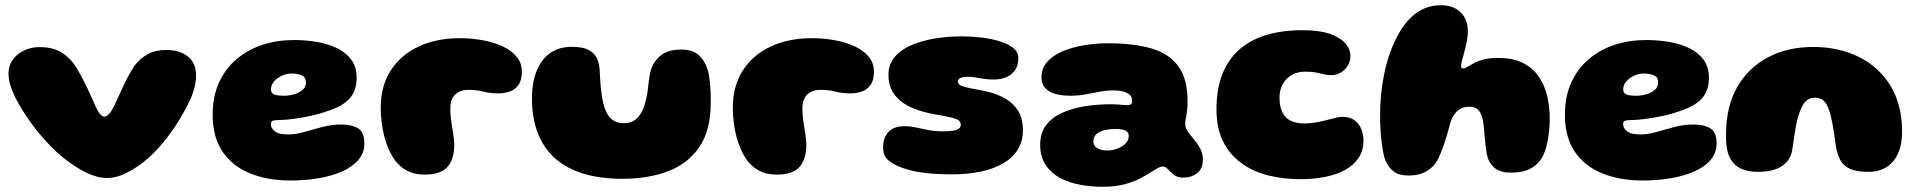

<svg xmlns="http://www.w3.org/2000/svg" viewBox="-20 -646 7341 734"><path d="M389 34.5Q351.5 34.5 307.2 12.5Q263 -9.5 219 -45.5Q198 -62.5 177 -83.8Q156 -105 135.8 -128.8Q115.5 -152.5 97.5 -177.5Q79.5 -202.5 64.5 -227Q49.5 -251.5 38 -274Q26 -298.5 19.2 -321.5Q12.5 -344.5 12.5 -365Q12.5 -395 28.8 -417.8Q45 -440.5 72.2 -453.2Q99.5 -466 132 -466Q176 -466 206.5 -450.2Q237 -434.5 259.5 -405.5Q268 -394.5 276.5 -380.2Q285 -366 293.8 -349.2Q302.5 -332.5 311.2 -314.2Q320 -296 328.5 -277.2Q337 -258.5 344.5 -241Q352.5 -222.5 361.5 -211.2Q370.5 -200 379 -200Q387.5 -200 397.8 -211.5Q408 -223 417 -242.5Q435 -282.5 453.5 -321.5Q472 -360.5 494 -394.5Q516.5 -423.5 545.2 -439.2Q574 -455 616.5 -455Q666.5 -455 698 -430.2Q729.5 -405.5 729.5 -357Q729.5 -334 722.8 -308.5Q716 -283 703 -256.5Q693 -235.5 680 -212.5Q667 -189.5 651.8 -166.2Q636.5 -143 619.5 -121Q602.5 -99 584.5 -79Q566.5 -59 548 -42.5Q508.5 -8 467.2 13.2Q426 34.5 389 34.5Z M1091 44Q1003 44 935.8 16.8Q868.5 -10.5 830.8 -66.2Q793 -122 793 -207Q793 -277 817.2 -330.2Q841.5 -383.5 884.5 -420Q927.5 -456.5 983.8 -474.8Q1040 -493 1104 -493Q1147.5 -493 1190 -486Q1232.5 -479 1267.2 -462.5Q1302 -446 1322.8 -418Q1343.5 -390 1343.5 -349Q1343.5 -318.5 1334 -296.8Q1324.5 -275 1307.2 -260.2Q1290 -245.5 1267.8 -235.2Q1245.5 -225 1219.5 -217Q1198 -209.5 1165.2 -202.5Q1132.5 -195.5 1099.5 -191.2Q1066.5 -187 1043.5 -187Q1028 -187 1021.8 -183.8Q1015.5 -180.5 1015.5 -171.5Q1015.5 -165 1018.5 -158.5Q1021.5 -152 1028 -146.5Q1037 -138 1050.5 -135Q1064 -132 1082 -132Q1110.5 -132 1143.2 -141.5Q1176 -151 1211.5 -160.5Q1247 -170 1285 -170Q1324.5 -170 1348.8 -155.5Q1373 -141 1373 -97.5Q1373 -61 1349.5 -34Q1326 -7 1286 10.2Q1246 27.5 1195.5 35.8Q1145 44 1091 44ZM1066.5 -280Q1084 -280 1103.2 -285.2Q1122.5 -290.5 1136 -301.8Q1149.5 -313 1149.5 -330Q1149.5 -351.5 1133 -358.2Q1116.5 -365 1094.5 -365Q1080.5 -365 1066.5 -360.2Q1052.5 -355.5 1041.2 -347.2Q1030 -339 1023 -328.2Q1016 -317.5 1016 -305Q1016 -294 1022 -288.8Q1028 -283.5 1039.5 -281.8Q1051 -280 1066.5 -280Z M1605 21.5Q1577.5 21.5 1556.2 14.8Q1535 8 1519 -4.2Q1503 -16.5 1490 -33Q1476.5 -52 1466.2 -75Q1456 -98 1449.2 -124.2Q1442.5 -150.5 1439 -178.2Q1435.5 -206 1435.5 -233.5Q1435.5 -317.5 1474 -377Q1512.5 -436.5 1580.5 -468.2Q1648.5 -500 1737 -500Q1781 -500 1823.5 -492.5Q1866 -485 1900 -469.5Q1934 -454 1954.5 -429.8Q1975 -405.5 1975 -372Q1975 -339.5 1962 -321.2Q1949 -303 1928.2 -296Q1907.5 -289 1885.5 -289Q1853 -289 1827.8 -295.8Q1802.5 -302.5 1770.5 -302.5Q1740 -302.5 1720.8 -285.2Q1701.5 -268 1701.5 -230Q1701.5 -214.5 1703 -199.5Q1704.5 -184.5 1706.8 -170.5Q1709 -156.5 1711.2 -143Q1713.5 -129.5 1715 -117Q1716.5 -104.5 1716.5 -93Q1716.5 -36 1690 -7.2Q1663.5 21.5 1605 21.5Z M2358.5 37.5Q2276.5 37.5 2212.5 18.5Q2148.5 -0.5 2104.2 -38.8Q2060 -77 2036.8 -135.2Q2013.5 -193.5 2013.5 -271.5Q2013.5 -293 2016 -313Q2018.5 -333 2023.5 -351.2Q2028.5 -369.5 2036 -385Q2054 -424 2086.8 -445.5Q2119.5 -467 2165.5 -467Q2211 -467 2233.5 -453.2Q2256 -439.5 2263.8 -419Q2271.5 -398.5 2272.5 -379Q2273 -367 2273.8 -355Q2274.5 -343 2275.2 -331.5Q2276 -320 2277 -309.5Q2278 -299 2279.5 -289.5Q2284.5 -250.5 2294.5 -225.2Q2304.5 -200 2322 -187.5Q2339.5 -175 2365.5 -175Q2386.5 -175 2403 -184.5Q2419.5 -194 2431.8 -215.5Q2444 -237 2451 -272Q2454.5 -286.5 2456.2 -300.2Q2458 -314 2459.2 -327.2Q2460.5 -340.5 2462.8 -353.8Q2465 -367 2469 -380.5Q2480.5 -414 2507.5 -435.2Q2534.5 -456.5 2585 -456.5Q2629.5 -456.5 2653.2 -433.5Q2677 -410.5 2687.5 -372Q2690.5 -358.5 2692.5 -343.5Q2694.5 -328.5 2695.5 -312.8Q2696.5 -297 2697 -280.5Q2697.5 -264 2697 -247.5Q2696 -145.5 2652.8 -82.8Q2609.5 -20 2533.8 8.8Q2458 37.5 2358.5 37.5Z M2951 21.5Q2923.5 21.5 2902.2 14.8Q2881 8 2865 -4.2Q2849 -16.5 2836 -33Q2822.5 -52 2812.2 -75Q2802 -98 2795.2 -124.2Q2788.5 -150.5 2785 -178.2Q2781.5 -206 2781.5 -233.5Q2781.5 -317.5 2820 -377Q2858.5 -436.5 2926.5 -468.2Q2994.5 -500 3083 -500Q3127 -500 3169.5 -492.5Q3212 -485 3246 -469.5Q3280 -454 3300.5 -429.8Q3321 -405.5 3321 -372Q3321 -339.5 3308 -321.2Q3295 -303 3274.2 -296Q3253.5 -289 3231.5 -289Q3199 -289 3173.8 -295.8Q3148.5 -302.5 3116.5 -302.5Q3086 -302.5 3066.8 -285.2Q3047.5 -268 3047.5 -230Q3047.5 -214.5 3049 -199.5Q3050.5 -184.5 3052.8 -170.5Q3055 -156.5 3057.2 -143Q3059.5 -129.5 3061 -117Q3062.5 -104.5 3062.5 -93Q3062.5 -36 3036 -7.2Q3009.5 21.5 2951 21.5Z M3619.5 20.5Q3577.5 20.5 3542.5 17.8Q3507.5 15 3479.5 9.5Q3451.5 4 3429 -4.5Q3397 -16 3376.5 -32.8Q3356 -49.5 3356 -83Q3356 -120 3376.8 -141.8Q3397.5 -163.5 3438 -163.5Q3459.5 -163.5 3481.2 -158.8Q3503 -154 3528.5 -149Q3554 -144 3585.5 -144Q3605.5 -144 3620.8 -146Q3636 -148 3644.5 -153.5Q3653 -159 3653 -168.5Q3653 -179 3646 -185Q3639 -191 3618.8 -196.2Q3598.5 -201.5 3559 -208Q3502 -217.5 3461.2 -236.5Q3420.5 -255.5 3398.5 -285.8Q3376.5 -316 3376.5 -359.5Q3376.5 -399.5 3400 -427.8Q3423.5 -456 3463.5 -473.2Q3503.5 -490.5 3553.8 -498.8Q3604 -507 3657.5 -507Q3694.5 -507 3732.2 -502.5Q3770 -498 3802 -488.2Q3834 -478.5 3853.5 -462.8Q3873 -447 3873 -424Q3873 -394 3859 -375.8Q3845 -357.5 3823.8 -349.8Q3802.5 -342 3780.5 -342Q3751.5 -342 3725 -347.2Q3698.5 -352.5 3681.5 -352.5Q3669.5 -352.5 3660.5 -350.8Q3651.5 -349 3646.8 -344.8Q3642 -340.5 3642 -333Q3642 -322 3661.2 -315.8Q3680.5 -309.5 3727 -301.5Q3773 -294 3810 -276.2Q3847 -258.5 3868.8 -227.5Q3890.5 -196.5 3890.5 -148.5Q3890.5 -106 3871 -74.5Q3851.5 -43 3815.5 -21.8Q3779.5 -0.5 3729.8 10Q3680 20.5 3619.5 20.5Z M4195 68Q4151.5 68 4109 60.2Q4066.5 52.5 4032.2 34Q3998 15.5 3977.2 -15.8Q3956.5 -47 3956.5 -93.5Q3956.5 -137.5 3979 -167.2Q4001.5 -197 4040 -214.5Q4078.5 -232 4127.2 -239.8Q4176 -247.5 4228.5 -247.5Q4240.5 -247.5 4252.2 -246.5Q4264 -245.5 4274 -244.8Q4284 -244 4289.5 -244Q4300 -244 4304 -248Q4308 -252 4308 -260.5Q4308 -266.5 4306.5 -271.2Q4305 -276 4302 -280.2Q4299 -284.5 4294.5 -287Q4285.5 -294 4270 -297.2Q4254.5 -300.5 4236 -300.5Q4211.5 -300.5 4184.8 -295.5Q4158 -290.5 4130 -285.2Q4102 -280 4072.5 -280Q4020 -280 3990.8 -297.2Q3961.5 -314.5 3961.5 -351Q3961.5 -385 3983.2 -409.5Q4005 -434 4042 -449.8Q4079 -465.5 4124.2 -473Q4169.5 -480.5 4216 -480.5Q4313.5 -480.5 4381.2 -461Q4449 -441.5 4484.5 -393.2Q4520 -345 4520 -258.5Q4520 -241 4518.8 -228Q4517.5 -215 4515.5 -205Q4513.5 -195 4512.2 -187.2Q4511 -179.5 4511 -172Q4511 -157.5 4521 -143.2Q4531 -129 4544.5 -113Q4558 -97 4568.2 -78.2Q4578.5 -59.5 4578.5 -36Q4578.5 -0.5 4556.2 16.2Q4534 33 4503.5 33Q4481.5 33 4468 22.5Q4454.5 12 4445.2 1.2Q4436 -9.5 4425 -9.5Q4417.5 -9.5 4407.2 -4Q4397 1.5 4383.5 10Q4367.5 20.5 4342.5 34.2Q4317.5 48 4281.2 58Q4245 68 4195 68ZM4212.5 -70.5Q4227.5 -70.5 4241.8 -74.5Q4256 -78.5 4268.2 -85.8Q4280.5 -93 4287.8 -103.2Q4295 -113.5 4295 -126Q4295 -137 4288.5 -142.8Q4282 -148.5 4270 -150.8Q4258 -153 4243 -153Q4223.5 -153 4204.2 -148.8Q4185 -144.5 4172.5 -134.2Q4160 -124 4160 -106Q4160 -93 4167.5 -85.5Q4175 -78 4186.8 -74.2Q4198.5 -70.5 4212.5 -70.5Z M4951.5 39Q4887 39 4829.2 24.8Q4771.5 10.5 4726.8 -21.5Q4682 -53.5 4656.2 -104.5Q4630.5 -155.5 4630.5 -229Q4630.5 -304.5 4652.2 -360.8Q4674 -417 4716.2 -455Q4758.5 -493 4819.8 -511.8Q4881 -530.5 4959.5 -530.5Q5023 -530.5 5063.2 -516.8Q5103.5 -503 5123 -480.5Q5142.5 -458 5142.5 -431.5Q5142.5 -411 5132 -394.2Q5121.5 -377.5 5104.8 -368Q5088 -358.5 5070 -358.5Q5054.5 -358.5 5041.2 -362Q5028 -365.5 5011.5 -368.8Q4995 -372 4969.5 -372Q4948 -372 4930.2 -365Q4912.5 -358 4899.2 -344.8Q4886 -331.5 4878.8 -313.2Q4871.5 -295 4871.5 -272.5Q4871.5 -237.5 4882.8 -215.8Q4894 -194 4915.2 -184Q4936.5 -174 4967 -174Q4988.5 -174 5009.5 -177.8Q5030.5 -181.5 5050 -186.5Q5069.5 -191.5 5085 -195.5Q5100.5 -199.5 5110 -199.5Q5141.5 -199.5 5159.5 -185.2Q5177.5 -171 5185 -150Q5192.5 -129 5192.5 -109Q5192.5 -70 5173.5 -42Q5154.5 -14 5121.5 4Q5088.5 22 5044.8 30.5Q5001 39 4951.5 39Z M5365 25Q5328.5 25 5308.2 9.8Q5288 -5.5 5276.5 -32.5Q5272 -43 5268.5 -60.8Q5265 -78.5 5262 -101.8Q5259 -125 5257.5 -151.5Q5256 -178 5256 -206.5Q5256 -243 5259.5 -280.5Q5263 -318 5269.8 -354Q5276.5 -390 5287.2 -424.2Q5298 -458.5 5312.8 -489.5Q5327.5 -520.5 5346 -547Q5373 -584.5 5408.5 -605.2Q5444 -626 5489.5 -626Q5536 -626 5563.8 -599Q5591.5 -572 5591.5 -525.5Q5591.5 -510.5 5588.8 -494.8Q5586 -479 5582.2 -464Q5578.5 -449 5574.8 -435.2Q5571 -421.5 5568.2 -410.8Q5565.5 -400 5565.5 -393.5Q5565.5 -384.5 5572.5 -384.5Q5580.5 -384.5 5590.2 -390.5Q5600 -396.5 5614.5 -404.5Q5629 -412.5 5651.2 -418.5Q5673.5 -424.5 5706.5 -424.5Q5763 -424.5 5801 -405.8Q5839 -387 5861.8 -354.2Q5884.5 -321.5 5894.5 -279.8Q5904.5 -238 5904.5 -192Q5904.5 -171 5902.5 -150Q5900.5 -129 5897 -110Q5893.5 -91 5888.5 -75Q5883.5 -59 5877.5 -47.5Q5860.5 -17 5831 -1.5Q5801.5 14 5757 14Q5720.5 14 5700.5 1Q5680.5 -12 5670 -36Q5666 -46.5 5663.5 -60Q5661 -73.5 5659.2 -89.5Q5657.5 -105.5 5656 -123.2Q5654.5 -141 5652.5 -159.5Q5651 -177.5 5647.8 -192Q5644.5 -206.5 5638.5 -216.5Q5632.5 -226.5 5622.5 -232.2Q5612.5 -238 5597 -238Q5582 -238 5570 -233.2Q5558 -228.5 5549.2 -220Q5540.5 -211.5 5534.2 -200Q5528 -188.5 5524 -174.5Q5518 -152 5512.8 -134Q5507.5 -116 5502.5 -100.8Q5497.5 -85.5 5491.8 -70.8Q5486 -56 5478.5 -39.5Q5462.5 -8.5 5434.2 8.2Q5406 25 5365 25Z M6260.5 44Q6172.5 44 6105.2 16.8Q6038 -10.5 6000.2 -66.2Q5962.5 -122 5962.5 -207Q5962.5 -277 5986.8 -330.2Q6011 -383.5 6054 -420Q6097 -456.5 6153.2 -474.8Q6209.5 -493 6273.5 -493Q6317 -493 6359.5 -486Q6402 -479 6436.8 -462.5Q6471.5 -446 6492.2 -418Q6513 -390 6513 -349Q6513 -318.5 6503.5 -296.8Q6494 -275 6476.8 -260.2Q6459.5 -245.5 6437.2 -235.2Q6415 -225 6389 -217Q6367.5 -209.5 6334.8 -202.5Q6302 -195.5 6269 -191.2Q6236 -187 6213 -187Q6197.5 -187 6191.2 -183.8Q6185 -180.5 6185 -171.5Q6185 -165 6188 -158.5Q6191 -152 6197.5 -146.5Q6206.5 -138 6220 -135Q6233.5 -132 6251.5 -132Q6280 -132 6312.8 -141.5Q6345.5 -151 6381 -160.5Q6416.5 -170 6454.5 -170Q6494 -170 6518.2 -155.5Q6542.5 -141 6542.5 -97.5Q6542.5 -61 6519 -34Q6495.5 -7 6455.5 10.2Q6415.5 27.5 6365 35.8Q6314.5 44 6260.5 44ZM6236 -280Q6253.5 -280 6272.8 -285.2Q6292 -290.5 6305.5 -301.8Q6319 -313 6319 -330Q6319 -351.5 6302.5 -358.2Q6286 -365 6264 -365Q6250 -365 6236 -360.2Q6222 -355.5 6210.8 -347.2Q6199.5 -339 6192.5 -328.2Q6185.5 -317.5 6185.5 -305Q6185.5 -294 6191.5 -288.8Q6197.5 -283.5 6209 -281.8Q6220.5 -280 6236 -280Z M6701 11Q6658.5 11 6630.8 -3.8Q6603 -18.5 6589 -52Q6585 -62.5 6582.5 -75.5Q6580 -88.5 6579 -103.8Q6578 -119 6578.5 -136.5Q6579.5 -241 6622 -314.5Q6664.5 -388 6739.5 -427.2Q6814.5 -466.5 6911.5 -466.5Q7009.5 -466.5 7086.5 -428.2Q7163.5 -390 7207.5 -317.5Q7251.5 -245 7251.5 -142.5Q7251.5 -126.5 7249.8 -112Q7248 -97.5 7244.8 -84.8Q7241.5 -72 7236.5 -60.5Q7221.5 -26 7192.5 -7.5Q7163.5 11 7124.5 11Q7077 11 7051.2 -1.2Q7025.5 -13.5 7014 -36.5Q7002.5 -59.5 6997.5 -91.5Q6994.5 -116.5 6991.5 -136.8Q6988.5 -157 6985.2 -173.2Q6982 -189.5 6979 -202.5Q6976 -215.5 6972 -226Q6963.5 -251 6950.8 -261.8Q6938 -272.5 6917 -272.5Q6899 -272.5 6886 -261.5Q6873 -250.5 6863.5 -226.5Q6858.5 -215 6854.2 -200.5Q6850 -186 6846.5 -168.2Q6843 -150.5 6839.8 -128.8Q6836.5 -107 6833 -81Q6828 -45 6808.8 -25Q6789.5 -5 6761.8 3Q6734 11 6701 11Z"/></svg>

Font: Gluten ExtraBold
Style: Regular
Weight: 800
Designer: Tyler Finck
Foundry: Etcetera Type Company
Version: Version 1.300